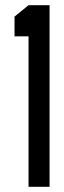

<svg xmlns="http://www.w3.org/2000/svg" viewBox="-20 -720 247 740"><path d="M90 0V-580H36V-656L90 -700H171V0Z"/></svg>

Font: Stick No Bills
Style: Regular
Weight: 400
Version: Version 2.000